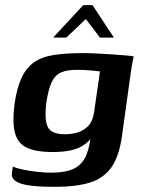

<svg xmlns="http://www.w3.org/2000/svg" viewBox="-20 -607 556 745"><path d="M192 118Q157 118 126.5 116Q96 114 72.5 108.5Q49 103 36.5 92.5Q24 82 26 65Q27 60 28 51.5Q29 43 30 39Q41 45 66.5 50.5Q92 56 123 59.5Q154 63 177 63Q235 63 267.5 47Q300 31 315 -5.5Q330 -42 334 -100L350 -98Q335 -67 312.5 -49.5Q290 -32 258.5 -24.5Q227 -17 183 -17Q123 -17 87 -32.5Q51 -48 39 -88Q27 -128 36 -201Q45 -264 63 -303.5Q81 -343 111 -364.5Q141 -386 188 -393.5Q235 -401 303 -401Q325 -401 355 -399.5Q385 -398 415 -396Q445 -394 468 -392Q491 -390 499 -388Q498 -385 495.5 -373Q493 -361 490.5 -345.5Q488 -330 486 -315L453 -77Q442 0 412 42.5Q382 85 328.5 101.5Q275 118 192 118ZM231 -86Q259 -86 282.5 -93.5Q306 -101 323 -119Q340 -137 345 -171L368 -330Q360 -331 334 -333.5Q308 -336 277 -336Q240 -336 217 -326Q194 -316 181 -289Q168 -262 160 -211Q154 -161 159 -134Q164 -107 182 -96.5Q200 -86 231 -86ZM186 -461 303 -587H339L422 -461H368L313 -533L237 -461Z"/></svg>

Font: Genos SemiBold
Style: Italic
Weight: 600
Italic angle: -8°
Version: Version 1.010